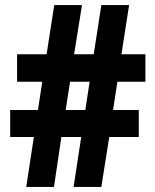

<svg xmlns="http://www.w3.org/2000/svg" viewBox="-20 -734 607 754"><path d="M441 -413H551V-521H457L487 -714H378L348 -521H271L302 -714H193L163 -521H47V-413H146L129 -302H20V-196H113L83 0H192L221 -196H299L269 0H378L409 -196H525V-302H424ZM238 -302 255 -413H332L315 -302Z"/></svg>

Font: Noto Sans Khmer Condensed ExtraBold
Style: Regular
Weight: 800
Width: 3
Designer: Danh Hong and the Monotype Design Team
Foundry: Monotype Imaging Inc.
Version: Version 2.004